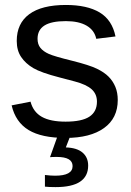

<svg xmlns="http://www.w3.org/2000/svg" viewBox="-20 -557 540 789"><path d="M463.9 -146Q463.9 -71.3 407.5 -30.8Q351.1 9.8 249.5 9.8Q150.9 9.8 97.4 -22.7Q43.9 -55.2 27.8 -124L105.5 -139.2Q116.7 -96.7 151.9 -76.9Q187 -57.1 249.5 -57.1Q316.4 -57.1 347.4 -77.6Q378.4 -98.1 378.4 -139.2Q378.4 -170.4 356.9 -189.9Q335.4 -209.5 287.6 -222.2L224.6 -238.8Q148.9 -258.3 116.9 -277.1Q85 -295.9 66.9 -322.8Q48.8 -349.6 48.8 -388.7Q48.8 -460.9 100.3 -498.8Q151.9 -536.6 250.5 -536.6Q337.9 -536.6 389.4 -505.9Q440.9 -475.1 454.6 -407.2L375.5 -397.5Q368.2 -432.6 336.2 -451.4Q304.2 -470.2 250.5 -470.2Q190.9 -470.2 162.6 -452.1Q134.3 -434.1 134.3 -397.5Q134.3 -375 146 -360.4Q157.7 -345.7 180.7 -335.4Q203.6 -325.2 277.3 -307.1Q347.2 -289.6 377.9 -274.7Q408.7 -259.8 426.5 -241.7Q444.3 -223.6 454.1 -200Q463.9 -176.3 463.9 -146ZM342.3 123.5Q342.3 211.9 208.5 211.9Q180.7 211.9 164.6 210V162.1Q188.5 165 206.5 165Q278.3 165 278.3 125.5Q278.3 87.9 213.4 87.9Q192.4 87.9 185.5 88.9L217.3 0H269.5L250.5 48.8Q296.4 50.3 319.3 70.1Q342.3 89.8 342.3 123.5Z"/></svg>

Font: Arial
Style: Regular
Weight: 400
Designer: Steve Matteson
Foundry: Ascender Corporation
Version: Version 2.00.3